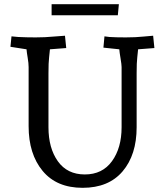

<svg xmlns="http://www.w3.org/2000/svg" viewBox="-20 -884 789 919"><path d="M562 -275V-563Q562 -575 557 -604.5Q552 -634 551 -648L475 -656L480 -710L504 -707Q534 -705 582 -705Q630 -705 667 -709L713 -713L719 -654L641 -648L637 -609Q634 -586 634 -533V-275Q634 -143 567 -64Q500 15 375.5 15Q251 15 184 -66Q117 -147 117 -280V-563Q117 -581 112.5 -607.5Q108 -634 107 -648L30 -660L35 -710L67 -707Q105 -705 150.5 -705Q196 -705 237 -709L291 -713L297 -654L219 -648L215 -609Q212 -586 212 -533V-275Q212 -175 257 -112Q302 -49 386 -49Q470 -49 516 -112.5Q562 -176 562 -275ZM227 -811V-864H549L544 -811Z"/></svg>

Font: Andada
Style: Regular
Weight: 400
Designer: Carolina Giovagnoli
Foundry: Carolina Giovagnoli
Version: Version 1.002